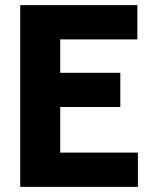

<svg xmlns="http://www.w3.org/2000/svg" viewBox="-20 -725 584 745"><path d="M58.4 0V-705H512.9V-572.1H142.6L213.7 -662V-42L142.6 -132.9H515.1V0ZM160.3 -309.7V-442.6H446.8V-309.7Z"/></svg>

Font: TikTok Sans Light
Style: Regular
Weight: 300
Version: Version 4.000